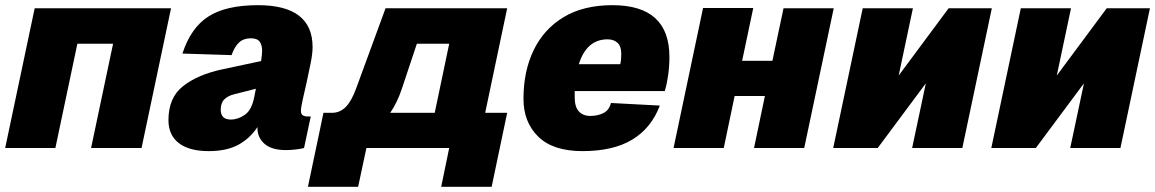

<svg xmlns="http://www.w3.org/2000/svg" viewBox="-21 -572 4464 742"><path d="M-1 0 113 -540H640L526 0H331L416 -403H278L193 0Z M974 -77Q974 -80 974 -81Q945 -37 900 -12.5Q855 12 786 12Q710 12 670 -19Q630 -50 630 -108Q630 -195 687 -239.5Q744 -284 838 -304L988 -336Q992 -364 992 -376Q992 -398 982.5 -411Q973 -424 948 -424Q920 -424 902.5 -407.5Q885 -391 874 -359L684 -365Q716 -464 784 -508Q852 -552 976 -552Q1187 -552 1187 -390Q1187 -366 1180 -330Q1173 -294 1164.5 -256Q1156 -218 1149 -187.5Q1142 -157 1142 -144Q1142 -131 1149 -126.5Q1156 -122 1168 -122H1180L1154 0Q1144 3 1123.5 5.5Q1103 8 1084 8Q1029 8 1001.5 -16Q974 -40 974 -77ZM832 -148Q832 -110 871 -110Q899 -110 925.5 -128.5Q952 -147 962 -199Q963 -205 964.5 -212.5Q966 -220 968 -229L885 -208Q860 -202 846 -188Q832 -174 832 -148Z M1169 150 1215 -69 1229 -136H1262Q1293 -136 1315.5 -159Q1338 -182 1356 -232L1469 -540H1939L1854 -136H1939L1879 150H1684L1715 0H1395L1363 150ZM1532 -229Q1514 -175 1487 -136H1659L1715 -403H1590Z M2230 12Q2116 12 2059 -44Q2002 -100 2002 -190Q2002 -297 2041.5 -378.5Q2081 -460 2157.5 -506Q2234 -552 2346 -552Q2566 -552 2566 -352Q2566 -315 2561 -280.5Q2556 -246 2548 -220H2200Q2200 -208 2200 -196Q2200 -159 2216 -141.5Q2232 -124 2260 -124Q2289 -124 2311 -135Q2333 -146 2340 -174L2529 -164Q2496 -77 2422.5 -32.5Q2349 12 2230 12ZM2327 -420Q2246 -420 2216 -324H2376Q2378 -332 2379 -342Q2380 -352 2380 -364Q2380 -393 2365.5 -406.5Q2351 -420 2327 -420Z M2582 0 2696 -541H2890L2847 -337H2964L3007 -540H3201L3087 0H2893L2935 -201H2818L2776 0Z M3199 0 3313 -540H3507L3452 -280L3645 -540H3812L3698 0H3504L3557 -250L3371 0Z M3810 0 3924 -540H4118L4063 -280L4256 -540H4423L4309 0H4115L4168 -250L3982 0Z"/></svg>

Font: Geist Black
Style: Italic
Weight: 900
Italic angle: -12°
Designer: Basement.studio, Andrés Briganti, Mateo Zaragoza
Foundry: Basement.studio, Vercel, Andrés Briganti, Guido Ferreyra, Mateo Zaragoza
Version: Version 1.500; ttfautohint (v1.8.4.7-5d5b)